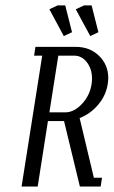

<svg xmlns="http://www.w3.org/2000/svg" viewBox="-20 -684 418 704"><path d="M59.1 0 134.8 -480H105L109.9 -512.2H257.8Q309.6 -512.2 343.3 -479.2Q377 -446.3 377 -397.5Q377 -390.6 375 -376Q368.7 -334.5 340.6 -300.8Q312.5 -267.1 272 -251L324.2 -32.2H354L349.1 0H272.9L214.8 -240.2H155.8L118.2 0ZM161.1 -272H219.2Q251.5 -272 280.5 -303Q309.6 -334 315.9 -376Q317.4 -386.2 317.4 -396Q317.4 -431.2 298.6 -455.6Q279.8 -480 252 -480H193.8ZM161.1 -649.9 190.9 -664.1H219.2L244.1 -565.9L213.9 -551.8ZM257.8 -649.9 288.1 -664.1H315.9L340.8 -565.9L311 -551.8Z"/></svg>

Font: Gawaa
Style: Italic
Weight: 400
Designer: T. Christopher White
Version: Version 1.0